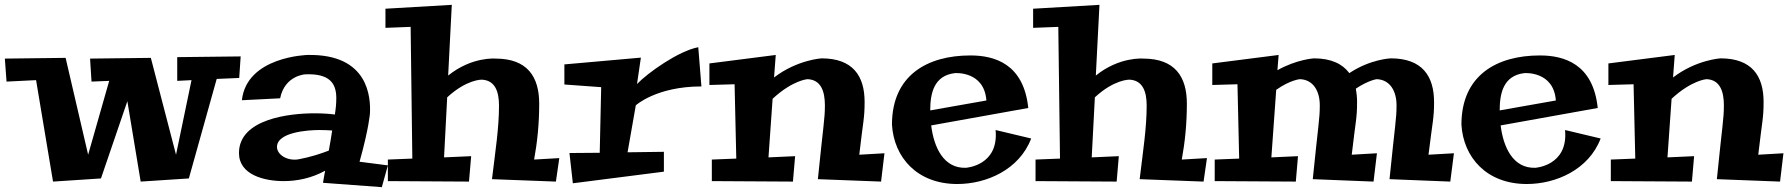

<svg xmlns="http://www.w3.org/2000/svg" viewBox="-30 -739 7393 793"><path d="M702 -503V-405L761 -408L697 -100L593 -500L342 -497L348 -402L421 -405L334 -100L241 -500L-10 -497L-3 -402L119 -408L189 11L387 -2L496 -321L551 11L750 -2L865 -413L958 -417L964 -506Z M1455 -71C1494 -210 1498 -271 1498 -271C1501 -333 1495 -517 1240 -512C1240 -512 989 -506 969 -325L1127 -333C1146 -428 1231 -432 1231 -432C1329 -436 1359 -397 1359 -334C1359 -312 1357 -290 1353 -266C1331 -269 1303 -271 1268 -271C1169 -271 957 -249 957 -107C957 -17 1061 9 1142 9C1197 9 1257 -3 1313 -34C1313 -34 1307 -4 1304 16L1547 34L1572 -56ZM1342 -200C1338 -173 1333 -144 1328 -117C1297 -105 1252 -90 1203 -81C1155 -73 1114 -101 1114 -132C1114 -193 1241 -202 1290 -202C1309 -202 1327 -201 1342 -200Z M1804 -89 1817 -337C1897 -411 1959 -410 1959 -410C2014 -408 2031 -362 2031 -303C2031 -210 2016 -116 2002 1L2266 11L2280 -86L2176 -80C2189 -151 2197 -226 2197 -311C2197 -422 2148 -497 2017 -497C2017 -497 1919 -506 1821 -427L1836 -719L1562 -703V-624L1666 -628L1673 -84L1572 -80V9L1907 11L1916 -94Z M2562 -110 2596 -304C2596 -304 2681 -382 2867 -382L2854 -544C2773 -529 2645 -438 2601 -392L2617 -501L2301 -473V-390L2453 -379L2447 -108L2322 -107L2336 18L2712 -30V-112Z M3144 -89 3161 -331C3244 -408 3305 -412 3305 -412C3360 -410 3377 -363 3377 -304C3377 -247 3371 -228 3348 1L3609 11L3623 -106L3519 -100C3535 -241 3541 -249 3541 -318C3541 -426 3492 -498 3363 -498C3363 -498 3262 -492 3167 -419L3174 -512L2900 -477V-388L3004 -391L3011 -84L2910 -80V9L3245 11L3254 -94Z M4082 -202C4096 -54 3959 -46 3959 -46C3867 -43 3827 -131 3816 -221L4217 -293C4198 -476 4077 -510 3978 -510C3801 -510 3654 -429 3654 -224C3662 -90 3757 21 3924 21C4044 21 4180 -38 4229 -167ZM3812 -283C3812 -355 3828 -427 3914 -437C3914 -437 4035 -447 4044 -324Z M4479 -89 4492 -337C4572 -411 4634 -410 4634 -410C4689 -408 4706 -362 4706 -303C4706 -210 4691 -116 4677 1L4941 11L4955 -86L4851 -80C4864 -151 4872 -226 4872 -311C4872 -422 4823 -497 4692 -497C4692 -497 4594 -506 4496 -427L4511 -719L4237 -703V-624L4341 -628L4348 -84L4247 -80V9L4582 11L4591 -94Z M5553 -100C5569 -241 5575 -249 5575 -318C5575 -337 5573 -356 5570 -373C5623 -408 5656 -412 5656 -412C5711 -410 5738 -363 5738 -304C5738 -247 5732 -228 5709 1L5960 11L5975 -106L5870 -100C5887 -240 5893 -250 5893 -317C5893 -425 5844 -498 5714 -498C5714 -498 5630 -495 5543 -437C5515 -475 5468 -498 5397 -498C5397 -498 5326 -494 5246 -449L5251 -512L4977 -477V-388L5081 -391L5088 -84L4987 -80V9L5322 11L5331 -94L5221 -89L5241 -368C5299 -409 5339 -412 5339 -412C5394 -410 5421 -363 5421 -304C5421 -247 5415 -228 5392 1L5643 11L5657 -106Z M6434 -202C6448 -54 6311 -46 6311 -46C6219 -43 6179 -131 6168 -221L6569 -293C6550 -476 6429 -510 6330 -510C6153 -510 6006 -429 6006 -224C6014 -90 6109 21 6276 21C6396 21 6532 -38 6581 -167ZM6164 -283C6164 -355 6180 -427 6266 -437C6266 -437 6387 -447 6396 -324Z M6857 -89 6874 -331C6957 -408 7018 -412 7018 -412C7073 -410 7090 -363 7090 -304C7090 -247 7084 -228 7061 1L7322 11L7336 -106L7232 -100C7248 -241 7254 -249 7254 -318C7254 -426 7205 -498 7076 -498C7076 -498 6975 -492 6880 -419L6887 -512L6613 -477V-388L6717 -391L6724 -84L6623 -80V9L6958 11L6967 -94Z"/></svg>

Font: Peralta
Style: Regular
Weight: 400
Designer: Astigmatic (AOETI)
Foundry: Astigmatic (AOETI)
Version: Version 1.000